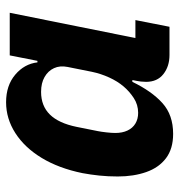

<svg xmlns="http://www.w3.org/2000/svg" viewBox="1 -578 589 631"><g transform="rotate(-90 295.5 -262.5)"><path d="M523 0H430Q393 0 367.5 -20Q342 -40 342 -77Q342 -85 343 -94Q344 -103 345 -107L348 -122H342Q311 -58 272 -23Q233 12 171 12Q122 12 91 -11.5Q60 -35 45.5 -76.5Q31 -118 31 -170Q31 -202 34 -230.5Q37 -259 42 -286Q58 -364 92 -420Q126 -476 173.5 -506.5Q221 -537 275 -537Q330 -537 365.5 -507Q401 -477 406 -434H411L429 -525H569L486 -112H545ZM240 -103Q267 -103 289 -117.5Q311 -132 327 -151Q344 -171 356.5 -198.5Q369 -226 375 -255L391 -335Q396 -360 387 -379.5Q378 -399 358 -410.5Q338 -422 309 -422Q263 -422 234.5 -393Q206 -364 194 -305L180 -235Q178 -225 176 -207.5Q174 -190 174 -178Q174 -155 182 -138Q190 -121 205 -112Q220 -103 240 -103Z"/></g></svg>

Font: IBM Plex Sans Var
Style: Italic
Weight: 400
Italic angle: -11.31°
Designer: Mike Abbink, Paul van der Laan, Pieter van Rosmalen
Foundry: Bold Monday
Version: Version 1.001